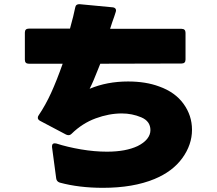

<svg xmlns="http://www.w3.org/2000/svg" viewBox="-20 -836 1040 919"><path d="M249 18 229 -132V-136Q229 -150 242 -150L250 -149Q303 -132 367.5 -121Q432 -110 492 -110Q582 -110 639 -137Q669 -152 684.5 -171.5Q700 -191 700 -213Q700 -256 656 -274.5Q612 -293 563 -293Q502 -293 438 -269.5Q374 -246 323 -196Q316 -189 308 -189Q302 -189 296 -192L171 -258Q161 -264 161 -272Q161 -279 165 -284Q198 -333 224.5 -391Q251 -449 280 -531H118Q99 -531 99 -550V-680Q99 -699 118 -699H315Q333 -764 340 -800Q343 -817 361 -816L519 -801Q529 -800 533 -794Q537 -788 534 -779Q529 -762 517 -729L507 -698H849Q868 -698 868 -679V-551Q868 -532 849 -532L460 -531L450 -506Q426 -444 409 -411Q492 -446 593 -446Q678 -446 742 -422Q818 -395 858.5 -339Q899 -283 899 -215Q899 -143 852.5 -79Q806 -15 719 21Q617 63 473 63Q358 63 266 38Q251 33 249 18Z"/></svg>

Font: LINE Seed JP_TTF ExtraBold
Style: Regular
Weight: 800
Designer: LY Corporation & Fontrix & Fontworks
Version: Version 1.015